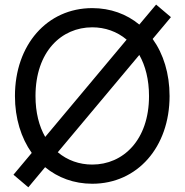

<svg xmlns="http://www.w3.org/2000/svg" viewBox="-20 -774 789 821"><path d="M374.5 11.7C567.4 11.7 705.1 -145 705.1 -363.3C705.1 -459.5 678.7 -543.5 632.8 -607.4L710.9 -700.7L647.5 -754.4L575.7 -668.9C521.5 -713.9 452.1 -739.3 374.5 -739.3C181.6 -739.3 43.9 -582.5 43.9 -363.3C43.9 -268.1 70.3 -184.1 115.7 -120.1L37.6 -26.9L101.1 26.9L172.9 -59.1C227.5 -14.2 296.4 11.7 374.5 11.7ZM374.5 -70.3C319.3 -70.3 268.1 -88.4 227.1 -123L575.7 -539.1C601.6 -493.2 617.2 -434.1 617.2 -363.3C617.2 -174.8 506.3 -70.3 374.5 -70.3ZM131.8 -363.3C131.8 -552.7 242.2 -657.2 374.5 -657.2C429.2 -657.2 480.5 -639.2 521.5 -604.5L173.3 -188.5C147 -234.4 131.8 -293 131.8 -363.3Z"/></svg>

Font: Raveo Display Display
Style: Regular
Weight: 400
Designer: Jakub Foglar, Rasmus Andersson (Inter)
Foundry: Jakubfoglar.com
Version: Version 1.100;Glyphs 3.2.3 (3260)